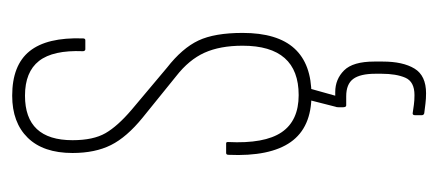

<svg xmlns="http://www.w3.org/2000/svg" viewBox="-222 -303 719 315"><g transform="rotate(-90 137.5 -145.5)"><path d="M139 6Q86 6 62 -28Q38 -62 41 -130Q41 -134 44 -134H60Q62 -134 62 -131Q59 -71 78 -43Q97 -15 139 -15Q220 -15 220 -107Q220 -144 208.5 -169.5Q197 -195 170 -216L102 -271Q70 -297 57 -323Q44 -349 44 -386Q44 -434 69 -459.5Q94 -485 138 -485Q188 -485 211 -456.5Q234 -428 232 -369Q232 -365 229 -365H214Q213 -365 212 -366Q211 -367 211 -369Q213 -418 195 -441Q177 -464 138 -464Q65 -464 65 -386Q65 -352 76.5 -332Q88 -312 115 -289L184 -231Q216 -206 228.5 -179.5Q241 -153 241 -107Q241 -50 215.5 -22Q190 6 139 6ZM142 194Q133 194 125 193Q117 192 109 191Q106 190 106 187V176Q106 172 109 172Q116 173 123 174Q130 175 139 175Q161 175 167.5 160Q174 145 174 121V111Q174 86 165.5 74.5Q157 63 137 63H122Q119 63 119 57Q119 55 119 51Q119 47 120 45L133 -6Q135 -9 138 -9H150Q154 -9 152 -5L138 45H144Q165 45 179.5 59.5Q194 74 194 109V123Q194 156 182.5 175Q171 194 142 194Z"/></g></svg>

Font: Sofia Sans Extra Condensed Thin
Style: Regular
Weight: 250
Version: Version 4.100